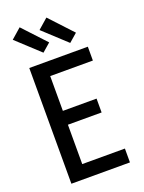

<svg xmlns="http://www.w3.org/2000/svg" viewBox="-179 -1064 857 1146"><g transform="rotate(-20 250.0 -491.5)"><path d="M68 0V-735H440V-647H169V-426H383V-338H169V-88H440V0ZM349 -792 203 -927 267 -983 402 -838ZM179 -792 33 -927 97 -983 232 -838Z"/></g></svg>

Font: Iosevka Curly Semibold
Style: Regular
Weight: 600
Monospace: yes
Designer: Belleve Invis
Foundry: Belleve Invis
Version: Version 22.1.2; ttfautohint (v1.8.4)